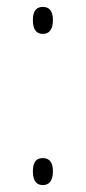

<svg xmlns="http://www.w3.org/2000/svg" viewBox="-20 -530 250 555"><path d="M104 -432C119 -432 133 -441 133 -472C133 -502 119 -510 104 -510C88 -510 75 -502 75 -472C75 -441 88 -432 104 -432ZM104 5C119 5 133 -4 133 -35C133 -65 119 -73 104 -73C88 -73 75 -65 75 -35C75 -4 88 5 104 5Z"/></svg>

Font: Noto Serif Thai SemiCondensed Thin
Style: Regular
Weight: 100
Width: 4
Designer: Monotype Design Team
Foundry: Monotype Imaging Inc.
Version: Version 2.002